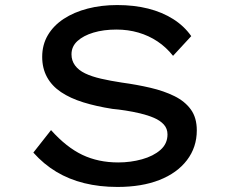

<svg xmlns="http://www.w3.org/2000/svg" viewBox="-20 -730 913 760"><path d="M445 10Q374 10 313.5 -5Q253 -20 203 -50Q153 -80 112 -126L182 -215Q243 -147 306 -117Q369 -87 448 -87Q497 -87 542 -99.5Q587 -112 615 -136.5Q643 -161 643 -198Q643 -221 628.5 -237Q614 -253 589.5 -263.5Q565 -274 535.5 -281Q506 -288 477 -292.5Q448 -297 425 -299Q361 -309 309.5 -325Q258 -341 221.5 -365.5Q185 -390 166 -425Q147 -460 147 -505Q147 -553 169.5 -591Q192 -629 232.5 -655.5Q273 -682 327 -696Q381 -710 444 -710Q511 -710 566.5 -696Q622 -682 665.5 -654.5Q709 -627 737 -587L665 -509Q638 -543 603.5 -566Q569 -589 528 -601Q487 -613 441 -613Q390 -613 350 -601Q310 -589 286.5 -567.5Q263 -546 263 -515Q263 -490 277 -471Q291 -452 317 -439.5Q343 -427 380 -418.5Q417 -410 463 -403Q522 -395 575.5 -382.5Q629 -370 670.5 -349.5Q712 -329 735.5 -296.5Q759 -264 759 -214Q759 -147 720 -96Q681 -45 611 -17.5Q541 10 445 10Z"/></svg>

Font: Lexend Tera
Style: Regular
Weight: 400
Designer: Bonnie Shaver-Troup, Thomas Jockin
Foundry: Lexend
Version: Version 1.007